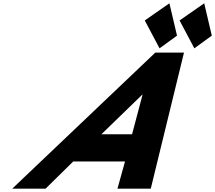

<svg xmlns="http://www.w3.org/2000/svg" viewBox="-20 -1144 1304 1164"><path d="M1053.1 -928 947.2 -851 857.7 -1020 1007 -1124ZM1264.1 -928 1158.2 -851 1068.7 -1020 1218 -1124ZM780.7 -330H594.7L842.2 -570H844.2ZM1095.4 -825H921.4L54 0H256L423.9 -165H737.9L692 0H894Z"/></svg>

Font: Hussar
Style: BdWodka
Weight: 700
Foundry: Cannot Into Space Fonts
Version: Version 2.00